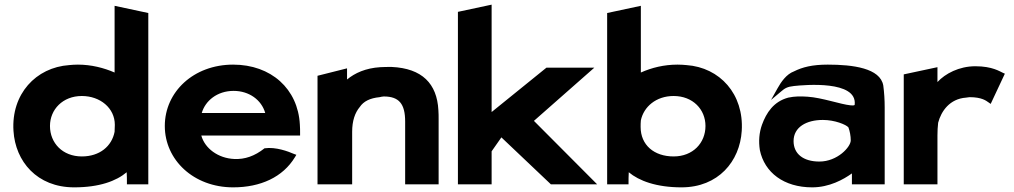

<svg xmlns="http://www.w3.org/2000/svg" viewBox="-20 -783 4362 826"><path d="M299 23C407 23 480 -4 525 -42C526 -29 526 -8 526 0V10H618V-727L473 -758V-471C427 -491 373 -505 315 -505C300 -505 290 -504 278 -503C134 -493 28 -378 38 -220C46 -89 139 23 299 23ZM474 -246C474 -236 473 -227 473 -216C461 -154 409 -110 332 -110C249 -110 195 -168 195 -241C195 -312 250 -370 332 -370C411 -370 474 -318 474 -246Z M846 -200H1271V-210C1271 -222 1271 -235 1270 -247C1262 -401 1146 -505 983 -505C813 -505 689 -388 689 -241C689 -95 813 23 983 23C1101 23 1197 -21 1249 -107L1255 -117L1244 -121C1221 -131 1167 -152 1118 -145C1075 -111 1033 -97 988 -99C918 -102 861 -145 846 -200ZM1121 -297H848C863 -349 914 -392 985 -392C1052 -392 1105 -353 1121 -297Z M1867 10V-270C1867 -283 1867 -296 1866 -309C1860 -423 1796 -489 1665 -495H1664C1649 -495 1632 -495 1616 -494C1553 -490 1507 -469 1473 -441V-489L1346 -457V10H1495V-216C1495 -263 1507 -298 1528 -323C1544 -347 1572 -361 1613 -365C1619 -366 1624 -368 1631 -368C1697 -368 1723 -336 1723 -260V10Z M2549 10 2277 -263 2537 -492H2331L2095 -301V-763L1950 -732V10H2095V-132L2137 -192L2350 10Z M2912 23C3070 23 3163 -89 3171 -220C3181 -378 3077 -493 2933 -503C2921 -504 2910 -505 2895 -505C2837 -505 2784 -492 2737 -471V-758L2592 -727V10H2684V0C2684 -8 2684 -26 2685 -42C2729 -5 2804 23 2912 23ZM2736 -237C2736 -247 2736 -254 2737 -265C2749 -323 2802 -370 2878 -370C2961 -370 3015 -312 3015 -241C3015 -168 2961 -110 2878 -110C2794 -110 2736 -159 2736 -237Z M3396 -476C3363 -464 3340 -430 3325 -403L3297 -353L3341 -390C3356 -403 3367 -410 3396 -413C3442 -418 3668 -438 3657 -333C3657 -331 3656 -328 3638 -330C3597 -334 3516 -363 3454 -367C3424 -369 3399 -369 3371 -363C3308 -346 3277 -298 3258 -246C3246 -212 3243 -176 3249 -137C3269 -41 3352 23 3474 23C3548 23 3609 -11 3645 -37V10H3786V-320C3786 -354 3784 -384 3780 -415C3767 -490 3649 -505 3541 -505C3474 -505 3432 -494 3396 -476ZM3505 -88C3436 -88 3394 -121 3394 -176C3394 -236 3449 -267 3520 -267C3571 -267 3620 -247 3630 -235C3636 -219 3640 -198 3640 -179C3640 -151 3583 -88 3505 -88Z M4303 -466 4294 -470C4282 -475 4250 -498 4176 -498C4106 -498 4046 -466 4013 -430V-494L3868 -463V10H4013V-201C4013 -220 4014 -237 4016 -255C4029 -305 4066 -358 4136 -363C4141 -363 4146 -365 4151 -365C4205 -365 4223 -349 4232 -343L4242 -336Z"/></svg>

Font: Bluebird
Style: SfBdExt
Weight: 700
Designer: Jasper
Foundry: Cannot Into Space Fonts
Version: Version 0.98